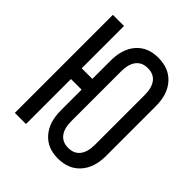

<svg xmlns="http://www.w3.org/2000/svg" viewBox="-206 -871 1011 1011"><g transform="rotate(45 300.0 -365.0)"><path d="M389 10Q312 10 267 -41Q222 -92 222 -180V-335H143V0H60V-730H143V-415H222V-550Q222 -639 266.5 -689.5Q311 -740 389 -740Q469 -740 514.5 -689Q560 -638 560 -550V-180Q560 -92 514.5 -41Q469 10 389 10ZM389 -68Q432 -68 454.5 -97Q477 -126 477 -180V-550Q477 -604 454.5 -633Q432 -662 389 -662Q346 -662 323.5 -633Q301 -604 301 -550V-180Q301 -126 323.5 -97Q346 -68 389 -68Z"/></g></svg>

Font: JetBrains Mono Zero
Style: Regular-Zero
Weight: 400
Designer: Philipp Nurullin, Konstantin Bulenkov
Foundry: JetBrains
Version: Version 2.211